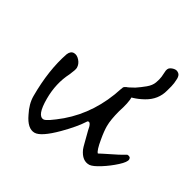

<svg xmlns="http://www.w3.org/2000/svg" viewBox="-86 -406 490 491"><g transform="rotate(30 158.5 -160.5)"><path d="M233 0Q211 1 199 -26Q197 -31 194 -43Q191 -55 186 -74Q182 -99 173 -94Q157 -69 127 -39Q89 -1 70 -1Q49 -1 34 -33Q21 -58 21 -81Q21 -158 41 -216Q46 -228 56 -228Q65 -228 73 -219Q81 -210 81 -199Q81 -193 73 -175Q54 -138 54 -92Q54 -42 73 -42Q82 -42 117 -71Q179 -124 206 -209Q211 -221 222 -221Q240 -221 240 -206Q240 -196 237.5 -184Q235 -172 230 -157Q226 -142 224 -130Q222 -118 222 -108Q222 -101 223 -91.5Q224 -82 226 -71Q231 -41 237 -36Q237 -36 247.5 -41.5Q258 -47 271.5 -53.5Q285 -60 294.5 -65.5Q304 -71 304 -71Q314 -71 314 -63Q314 -55 297.5 -40Q281 -25 262 -13Q243 -1 233 0ZM217 -200Q207 -200 207 -210Q207 -216 213.5 -218.5Q220 -221 236 -230Q248 -238 259.5 -247.5Q271 -257 275 -268Q279 -279 280 -287.5Q281 -296 281 -301Q281 -313 288 -317Q295 -321 302 -321Q307 -321 312 -317Q317 -313 317 -303Q317 -298 316 -289.5Q315 -281 310 -264Q302 -233 272.5 -216.5Q243 -200 217 -200Z"/></g></svg>

Font: Square Peg
Style: Regular
Weight: 400
Designer: Robert E. Leuschke
Foundry: Robert E. Leuschke
Version: Version 1.010; ttfautohint (v1.8.4.7-5d5b)